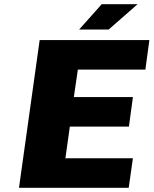

<svg xmlns="http://www.w3.org/2000/svg" viewBox="-20 -890 728 910"><path d="M669 -560H349L330 -430H610L591 -290H311L290 -140H610L590 0H70L168 -700H688ZM355 -750 462 -870H632L495 -750Z"/></svg>

Font: Fivo Sans Modern Heavy
Style: Regular
Weight: 900
Designer: Alexander Slobzheninov
Foundry: Alexander Slobzheninov
Version: 1.0